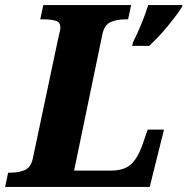

<svg xmlns="http://www.w3.org/2000/svg" viewBox="-43 -734 737 754"><path d="M479 -567Q496 -601 512 -639.5Q528 -678 539 -714H674L670 -704Q650 -673 615 -630.5Q580 -588 543 -554H476ZM-23 0 -11 -56H1Q30 -56 54 -66Q78 -76 86 -112L187 -590Q190 -601 192 -610.5Q194 -620 194 -626Q194 -647 175.5 -652.5Q157 -658 127 -658H115L127 -714H472L460 -658H448Q417 -658 392 -647.5Q367 -637 359 -599L248 -64H391Q446 -64 473.5 -90.5Q501 -117 521 -179L537 -225H601L545 0Z"/></svg>

Font: Noto Serif SemiCondensed ExtraBold
Style: Italic
Weight: 800
Width: 4
Italic angle: -12°
Designer: Monotype Design Team
Foundry: Monotype Imaging Inc.
Version: Version 2.014; ttfautohint (v1.8.4.7-5d5b)